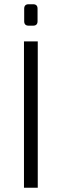

<svg xmlns="http://www.w3.org/2000/svg" viewBox="-20 -885 291 905"><path d="M115 -865H136Q157 -865 157 -844V-785Q157 -764 136 -764H115Q94 -764 94 -785V-844Q94 -865 115 -865ZM158 0H93V-690H158Z"/></svg>

Font: Exo 2.0 Light
Style: Regular
Weight: 300
Designer: Natanael Gama
Version: Version 1.001;PS 001.001;hotconv 1.0.70;makeotf.lib2.5.58329